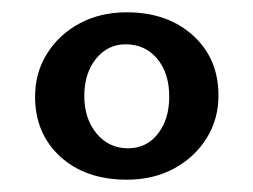

<svg xmlns="http://www.w3.org/2000/svg" viewBox="-20 -750 411 312"><path d="M186 -458Q119 -458 78 -495.5Q37 -533 37 -593Q37 -632 56.5 -663Q76 -694 109.5 -712Q143 -730 186 -730Q252 -730 293.5 -692.5Q335 -655 335 -595Q335 -556 315.5 -525Q296 -494 262.5 -476Q229 -458 186 -458ZM188 -509Q218 -509 236.5 -532.5Q255 -556 255 -593Q255 -631 235.5 -654.5Q216 -678 184 -678Q155 -678 136 -654.5Q117 -631 117 -594Q117 -557 137 -533Q157 -509 188 -509Z"/></svg>

Font: Domine
Style: Bold
Weight: 700
Designer: Pablo Impallari, Rodrigo Fuenzalida, Brenda Gallo
Foundry: Pablo Impallari, Rodrigo Fuenzalida, Brenda Gallo
Version: Version 2.000